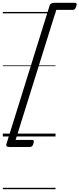

<svg xmlns="http://www.w3.org/2000/svg" viewBox="-20 -970 565 1365"><path d="M522 -925Q518 -911 512 -905.5Q506 -900 497 -900H380L91 25H209Q217 25 219.5 30.5Q222 36 218 50Q214 64 208 69.5Q202 75 193 75H47Q20 75 25 56L333 -931Q339 -950 366 -950H513Q521 -950 524 -944.5Q527 -939 522 -925ZM0 365H375V375H0ZM0 -20H375V0H0ZM0 -505H375V-500H0ZM0 -885H375V-875H0Z"/></svg>

Font: Playwrite DK Loopet Guides
Style: Regular
Weight: 400
Designer: Veronika Burian, José Scaglione
Foundry: TypeTogether
Version: Version 1.003